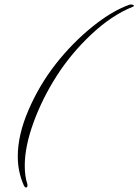

<svg xmlns="http://www.w3.org/2000/svg" viewBox="-20 -750 615 853"><path d="M558 -730Q575 -730 575 -724Q575 -722 570 -720Q476 -682 386 -597.5Q296 -513 232 -413Q168 -313 129 -206Q90 -99 90 -14Q90 33 101 66Q102 68 102 73Q102 83 96 83Q91 83 86 74Q59 14 59 -55Q59 -151 107 -262Q155 -373 228 -466Q301 -559 390 -631Q479 -703 558 -730Z"/></svg>

Font: Herr Von Muellerhoff
Style: Regular
Weight: 400
Designer: Alejandro Paul
Foundry: Alejandro Paul
Version: Version 1.000